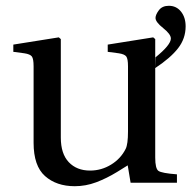

<svg xmlns="http://www.w3.org/2000/svg" viewBox="-20 -631 661 663"><path d="M621 -540Q621 -498 595 -464.5Q569 -431 516 -396V-87Q516 -49 527 -41Q538 -33 591 -29V0H431L421 -60Q420 -59 384 -37Q348 -15 312 -1.5Q276 12 238 12Q175 12 135.5 -23Q96 -58 96 -138V-402Q96 -428 90 -436Q84 -444 64 -447L26 -452V-477L183 -502L190 -496V-156Q190 -100 217.5 -71Q245 -42 291 -42Q330 -42 363.5 -62.5Q397 -83 414 -117Q422 -133 422 -177V-402Q422 -428 416 -436Q410 -444 390 -447L352 -452V-477L509 -502L516 -496V-396L517 -433Q570 -476 570 -498Q570 -513 543.5 -534Q517 -555 517 -569Q517 -580 528.5 -595.5Q540 -611 563 -611Q589 -611 605 -591Q621 -571 621 -540Z"/></svg>

Font: Linguistics Pro
Style: Regular
Weight: 400
Designer: Stefan Peev, Context Ltd
Foundry: Stefan Peev, Context Ltd
Version: Version 001.000